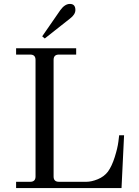

<svg xmlns="http://www.w3.org/2000/svg" viewBox="-20 -958 710 978"><path d="M336 -938Q364 -938 364 -907Q364 -884 336 -863L208 -762L195 -773L287 -906Q310 -938 336 -938ZM62 0V-32H134Q161 -32 161 -59V-653Q161 -680 134 -680H62V-712H368V-680H280Q253 -680 253 -653V-59Q253 -32 280 -32H420Q446 -32 478 -45Q510 -58 530 -84Q550 -112 564.5 -158Q579 -204 583 -236L587 -269H612L599 0Z"/></svg>

Font: Old Standard TT
Style: Regular
Weight: 400
Designer: Alexey Kryukov <alexios@thessalonica.org.ru>
Version: Version 1.0